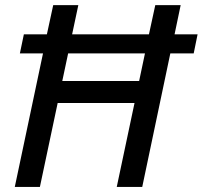

<svg xmlns="http://www.w3.org/2000/svg" viewBox="-20 -734 796 754"><path d="M38.1 0 148.9 -524.4H58.1L73.7 -599.1H164.1L189 -713.9H287.6L263.2 -599.1H564.9L589.8 -713.9H689.5L665.5 -599.1H755.9L740.7 -524.4H648.9L538.6 0H438.5L508.3 -329.6H206.5L136.7 0ZM224.6 -416H526.4L549.3 -524.4H247.6Z"/></svg>

Font: Open Sans Medium
Style: Italic
Weight: 500
Italic angle: -12°
Designer: Monotype Design Team
Foundry: Monotype Imaging Inc.
Version: Version 3.000